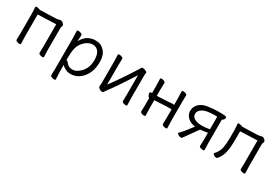

<svg xmlns="http://www.w3.org/2000/svg" viewBox="35 -1314 3312 2315"><g transform="rotate(30 1690.5 -157.0)"><path d="M410 -19 412 -107V-417L159 -407V-106L162 0Q162 10 144.5 10Q127 10 109 2.5Q91 -5 91 -18L93 -106V-386L89 -465Q89 -473 91 -477Q94 -481 105.5 -481Q117 -481 135.5 -475Q154 -469 155 -468L369 -475Q392 -476 409 -481Q426 -486 441 -486Q456 -486 472 -470Q488 -454 488 -443Q488 -432 483 -422.5Q478 -413 478 -402V-107L481 -1Q481 9 463.5 9Q446 9 428 1.5Q410 -6 410 -19Z M734 -101Q738 -103 741 -103Q752 -103 767 -81Q794 -41 853 -41Q912 -41 969.5 -105Q1027 -169 1027 -271.5Q1027 -374 974 -410Q950 -426 916 -426Q882 -426 844.5 -404Q807 -382 775 -335.5Q743 -289 737 -209Q734 -167 734 -101ZM667 144 669 55V-368Q669 -421 666 -472Q666 -482 684 -482Q702 -482 721 -474.5Q740 -467 740 -454Q740 -448 739 -432Q738 -416 737.5 -398.5Q737 -381 736 -369Q776 -437 822.5 -461.5Q869 -486 924 -486Q999 -486 1047 -433Q1095 -380 1095 -287Q1095 -194 1063.5 -127Q1032 -60 978 -21.5Q924 17 856 17Q821 17 786 0Q751 -17 735 -38V56L740 162Q740 172 722 172Q704 172 685.5 164.5Q667 157 667 144Z M1571 -18 1573 -106V-377Q1439 -166 1334 -25Q1324 -12 1316.5 0.5Q1309 13 1293 13Q1277 13 1257.5 -1Q1238 -15 1238 -29V-31Q1241 -58 1241 -86V-364L1238 -471Q1238 -481 1255.5 -481Q1273 -481 1291 -473.5Q1309 -466 1309 -453L1307 -364V-94Q1411 -231 1553 -456Q1558 -464 1563 -473.5Q1568 -483 1579.5 -483Q1591 -483 1606 -478Q1643 -467 1643 -452L1639 -415V-106L1642 0Q1642 10 1624.5 10Q1607 10 1589 2.5Q1571 -5 1571 -18Z M2127 -20 2129 -108V-224H2060L1906 -216L1893 -215V-108L1896 -2Q1896 8 1878.5 8Q1861 8 1843 0.5Q1825 -7 1825 -20L1827 -108V-208Q1815 -211 1806.5 -228Q1798 -245 1798 -260.5Q1798 -276 1811 -276H1827V-367L1824 -474Q1824 -484 1841.5 -484Q1859 -484 1877 -476.5Q1895 -469 1895 -456L1893 -367V-275Q1896 -276 1900 -276H1905L2059 -284Q2074 -285 2088.5 -287Q2103 -289 2112.5 -289Q2122 -289 2129 -282V-367L2126 -474Q2126 -484 2143.5 -484Q2161 -484 2179 -476.5Q2197 -469 2197 -456L2195 -367V-108L2198 -2Q2198 8 2180.5 8Q2163 8 2145 0.5Q2127 -7 2127 -20Z M2469 -245Q2498 -236 2543 -236Q2588 -236 2650 -247V-422Q2640 -423 2631 -423H2612Q2500 -423 2450.5 -393.5Q2401 -364 2401 -320Q2401 -266 2469 -245ZM2719 0Q2719 12 2699.5 12Q2680 12 2663.5 5Q2647 -2 2647 -12V-13Q2650 -79 2650 -106V-199Q2595 -188 2549 -184Q2521 -144 2477.5 -84.5Q2434 -25 2412 8Q2408 15 2393.5 15Q2379 15 2360 4.5Q2341 -6 2341 -16Q2341 -21 2349 -28Q2391 -67 2478 -185Q2411 -193 2371.5 -231.5Q2332 -270 2332 -317Q2332 -364 2354 -396Q2397 -458 2488 -471Q2562 -483 2629.5 -483Q2697 -483 2718 -480.5Q2739 -478 2743.5 -473Q2748 -468 2748 -458.5Q2748 -449 2738 -435.5Q2728 -422 2716 -421V-106Q2716 -51 2719 0Z M3281 -107 3284 -1Q3284 9 3266.5 9Q3249 9 3230.5 1.5Q3212 -6 3212 -19Q3212 -27 3212.5 -45Q3213 -63 3213.5 -81Q3214 -99 3214 -107V-417L2977 -408V-291Q2977 -185 2961.5 -115.5Q2946 -46 2901 7Q2897 12 2884 12Q2871 12 2854.5 2.5Q2838 -7 2838 -15Q2838 -23 2843 -30Q2889 -80 2900 -139.5Q2911 -199 2911 -281V-387Q2911 -417 2908 -438Q2905 -459 2905 -466.5Q2905 -474 2907 -478Q2910 -482 2921.5 -482Q2933 -482 2952.5 -476Q2972 -470 2973 -469L3175 -475Q3201 -476 3217.5 -481Q3234 -486 3247.5 -486Q3261 -486 3276.5 -471Q3292 -456 3292 -445Q3292 -434 3286.5 -424.5Q3281 -415 3281 -402Z"/></g></svg>

Font: ToneOZ-Pinyin-WenKai-Regular
Style: Regular
Weight: 400
Designer: Fontworks Inc.
Foundry: ToneOZ
Version: Version 0.240331